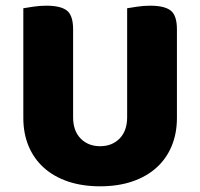

<svg xmlns="http://www.w3.org/2000/svg" viewBox="-20 -637 704 675"><path d="M332 18Q269 18 219 1Q169 -16 134 -47.5Q99 -79 80.5 -123.5Q62 -168 62 -222V-608Q74 -610 97 -613.5Q120 -617 143 -617Q193 -617 215 -600Q237 -583 237 -534V-225Q237 -177 263.5 -150Q290 -123 332 -123Q374 -123 400.5 -150Q427 -177 427 -225V-608Q439 -610 462 -613.5Q485 -617 508 -617Q558 -617 580 -600Q602 -583 602 -534V-222Q602 -168 583.5 -123.5Q565 -79 530 -47.5Q495 -16 445 1Q395 18 332 18Z"/></svg>

Font: Baloo Tammudu 2 ExtraBold
Style: Regular
Weight: 800
Designer: Maithili Shingre, Omkar Shende and Ek Type
Foundry: Ek Type
Version: Version 1.640;hotconv 1.0.111;makeotfexe 2.5.65597; ttfautoh